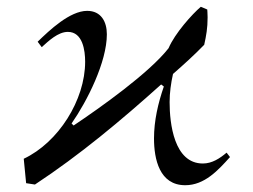

<svg xmlns="http://www.w3.org/2000/svg" viewBox="-20 -530 746 566"><path d="M50 -62 57 10 83 14C215 -73 337 -175 455 -281L463 -275C446 -226 434 -174 434 -122C434 -61 450 16 526 16C583 16 623 -28 658 -67L648 -80C628 -63 605 -48 578 -48C493 -48 480 -166 480 -229C480 -257 484 -285 490 -312C522 -340 553 -368 582 -398C588 -425 592 -447 592 -479C592 -488 591 -502 591 -502L572 -510C547 -489 495 -431 477 -388C420 -315 276 -213 197 -160L191 -166C237 -232 295 -347 295 -429C295 -466 278 -498 237 -498C186 -498 126 -441 91 -407L103 -391C123 -409 151 -436 180 -436C224 -436 231 -381 231 -348C231 -235 152 -110 50 -62Z"/></svg>

Font: KpMath
Style: Sans
Weight: 400
Version: Version 0.64